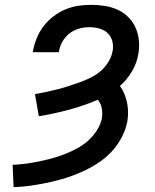

<svg xmlns="http://www.w3.org/2000/svg" viewBox="-20 -763 640 791"><path d="M36 8 32 -84Q58 -85 85 -88.5Q112 -92 138.5 -97.5Q165 -103 191.5 -110Q218 -117 244 -127Q270 -137 295.5 -150.5Q321 -164 342.5 -183Q364 -202 379.5 -226.5Q395 -251 400 -277Q403 -298 399 -318Q395 -338 383 -352Q324 -327 262.5 -310.5Q201 -294 140 -284L124 -375Q146 -379 169.5 -384Q193 -389 216.5 -395Q240 -401 263 -408.5Q286 -416 308.5 -424Q331 -432 353.5 -443Q376 -454 395 -470.5Q414 -487 427 -508.5Q440 -530 444 -553Q448 -574 442.5 -594Q437 -614 423 -627Q409 -640 389 -645.5Q369 -651 348 -651Q327 -651 305.5 -645Q284 -639 266.5 -625.5Q249 -612 237.5 -592Q226 -572 223 -551L222 -548H115L116 -554Q121 -580 131.5 -606Q142 -632 159.5 -655Q177 -678 200 -695.5Q223 -713 249 -724Q275 -735 302 -739Q329 -743 356 -743Q385 -743 412.5 -738.5Q440 -734 464.5 -723Q489 -712 508 -693Q527 -674 538 -650Q549 -626 552 -598Q555 -570 550 -541Q544 -504 524 -469.5Q504 -435 474 -409Q485 -394 492 -377Q499 -360 503 -342Q507 -324 507.5 -304.5Q508 -285 505 -265Q499 -231 481.5 -197.5Q464 -164 438.5 -137Q413 -110 381 -89.5Q349 -69 315 -54Q281 -39 246.5 -28.5Q212 -18 176.5 -10.5Q141 -3 106 2Q71 7 36 8Z"/></svg>

Font: Iosevka Semibold Extended
Style: Italic
Weight: 600
Width: 7
Italic angle: -9°
Monospace: yes
Designer: Belleve Invis
Foundry: Belleve Invis
Version: Version 32.5.0; ttfautohint (v1.8.4)